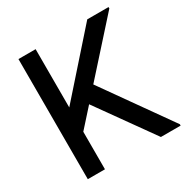

<svg xmlns="http://www.w3.org/2000/svg" viewBox="-161 -835 939 969"><g transform="rotate(-30 308.5 -350.0)"><path d="M126 -163V-304L477 -700H601V-692ZM76 0V-700H176V0ZM502 0 248 -356 323 -423 617 -8V0Z"/></g></svg>

Font: Fustat SemiBold
Style: Regular
Weight: 600
Designer: Mohamed Gaber, Khaled Hosny, Laura Garcia Mut
Foundry: Kief Type Foundry, Alif Type Foundry, Hard Type Foundry
Version: Version 1.007